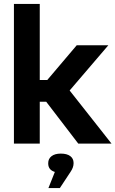

<svg xmlns="http://www.w3.org/2000/svg" viewBox="-20 -730 587 976"><path d="M50.8 -710H182.1V-323.2H220.2L370.1 -500H530.8L334 -270L546.9 0H377.9L214.8 -212.9H182.1V0H50.8ZM225.1 101.1V99.1Q225.1 77.1 241.9 64Q258.8 50.8 289.1 50.8Q320.3 50.8 337.2 63.5Q354 76.2 354 98.1V100.1Q354 121.1 338.9 143.1L284.2 226.1H226.1L258.8 144Q225.1 133.8 225.1 101.1Z"/></svg>

Font: LT Wave Text Bold
Style: Regular
Weight: 700
Designer: Daniel Lyons
Version: Version 2.5 (Glyphs App)